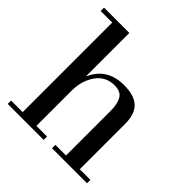

<svg xmlns="http://www.w3.org/2000/svg" viewBox="-189 -861 1008 1008"><g transform="rotate(45 315.0 -357.5)"><path d="M17 -25H103V-690H17V-715H205V-396H207Q255 -502 380 -502Q455 -502 491 -468.5Q527 -435 527 -361V-25H606V0H346V-25H425V-356Q425 -406 408.5 -436Q392 -466 345 -466Q279 -466 242 -413Q205 -360 205 -285V-25H284V0H17Z"/></g></svg>

Font: Justus
Style: Roman
Weight: 500
Version: Version 001.001